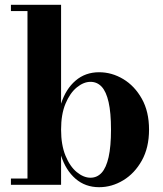

<svg xmlns="http://www.w3.org/2000/svg" viewBox="-20 -770 681 800"><path d="M393 10Q335.5 10 294.8 -25.2Q254 -60.5 234.5 -121.5V0H25.5V-26H94.5V-724H25.5V-750H234.5V-338Q254 -399 294.8 -434Q335.5 -469 393 -469Q446 -469 493.5 -440.5Q541 -412 571 -358.5Q601 -305 601 -230Q601 -155 571 -101.2Q541 -47.5 493.5 -18.8Q446 10 393 10ZM357 -29.5Q384.5 -29.5 403.5 -50.2Q422.5 -71 432.5 -115.2Q442.5 -159.5 442.5 -230Q442.5 -300.5 432.5 -344.5Q422.5 -388.5 403.5 -408.8Q384.5 -429 357 -429Q328.5 -429 300 -405.8Q271.5 -382.5 253 -338.2Q234.5 -294 234.5 -230Q234.5 -166 253 -121Q271.5 -76 300 -52.8Q328.5 -29.5 357 -29.5Z"/></svg>

Font: Bodoni Moda SC 9pt
Style: Bold
Weight: 700
Designer: Owen Earl
Foundry: indestructible type
Version: Version 2.005